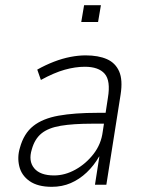

<svg xmlns="http://www.w3.org/2000/svg" viewBox="-20 -714 559 742"><path d="M180 8Q126 8 94.5 -14Q63 -36 54.5 -71.5Q46 -107 57 -143Q72 -198 108.5 -227Q145 -256 206.5 -267Q268 -278 357 -278H399L392 -236H336Q263 -236 215 -228Q167 -220 140.5 -198.5Q114 -177 103 -137Q89 -92 112 -64Q135 -36 189 -36Q231 -36 271.5 -58.5Q312 -81 341.5 -119Q371 -157 377 -205L397 -336Q408 -402 384.5 -429Q361 -456 308 -456Q271 -456 230 -444.5Q189 -433 138 -405L124 -445Q156 -463 188.5 -475.5Q221 -488 252 -494Q283 -500 311 -500Q360 -500 393 -485.5Q426 -471 440.5 -438Q455 -405 446 -348L391 0H347L364 -109H363Q343 -74 315 -47.5Q287 -21 253.5 -6.5Q220 8 180 8ZM294 -629 305 -694H370L359 -629Z"/></svg>

Font: Nunito Sans 7pt Condensed ExtraLight
Style: Italic
Weight: 250
Width: 3
Italic angle: -9°
Designer: Vernon Adams
Foundry: Vernon Adams
Version: Version 3.101;gftools[0.9.27]